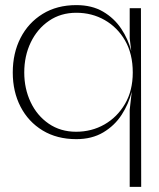

<svg xmlns="http://www.w3.org/2000/svg" viewBox="-20 -532 623 752"><path d="M279 -512Q340 -512 383.5 -486.5Q427 -461 454.5 -420Q482 -379 494 -332L488 -382V-500H532L533 200H488V-102L496 -173Q484 -125 456.5 -82.5Q429 -40 384.5 -13.5Q340 13 279 13Q203 13 147 -21Q91 -55 60.5 -114Q30 -173 30 -248Q30 -324 60.5 -383.5Q91 -443 147 -477.5Q203 -512 279 -512ZM279 -482Q218 -482 172 -450.5Q126 -419 100.5 -366Q75 -313 75 -248Q75 -185 100 -132Q125 -79 171 -47.5Q217 -16 278 -16Q339 -16 389 -44.5Q439 -73 469.5 -125Q500 -177 500 -248Q500 -321 470 -373Q440 -425 390 -453.5Q340 -482 279 -482Z"/></svg>

Font: Panamera Light
Style: Regular
Weight: 300
Designer: Bastien Sozeau
Foundry: NBR — Bastien Sozeau
Version: Version 3.002; ttfautohint (v1.8.4.7-5d5b);gftools[0.9.33]